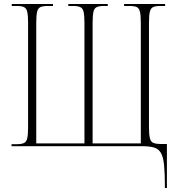

<svg xmlns="http://www.w3.org/2000/svg" viewBox="-20 -734 889 964"><path d="M808 210Q808 139 804 97Q800 55 788 34Q776 13 753 6.5Q730 0 692 0H38V-10H63Q88 -10 100.5 -16Q113 -22 117 -40.5Q121 -59 121 -95V-619Q121 -655 117 -673.5Q113 -692 101 -698Q89 -704 64 -704H39V-714H246V-704H220Q194 -704 182 -698Q170 -692 166 -673.5Q162 -655 162 -618V-14H404V-618Q404 -655 400 -673.5Q396 -692 383.5 -698Q371 -704 347 -704H323V-714H521V-704H501Q477 -704 465 -698Q453 -692 449 -674Q445 -656 445 -619V-14H687V-618Q687 -655 683 -673.5Q679 -692 667.5 -698Q656 -704 631 -704H603V-714H809V-704H784Q760 -704 748 -698Q736 -692 732 -673.5Q728 -655 728 -619V-96Q728 -59 732.5 -40.5Q737 -22 750 -16.5Q763 -11 790 -11H818V210Z"/></svg>

Font: Noto Serif Display Condensed ExtraLight
Style: Regular
Weight: 200
Width: 3
Designer: Monotype Design Team
Foundry: Monotype Imaging Inc.
Version: Version 2.009